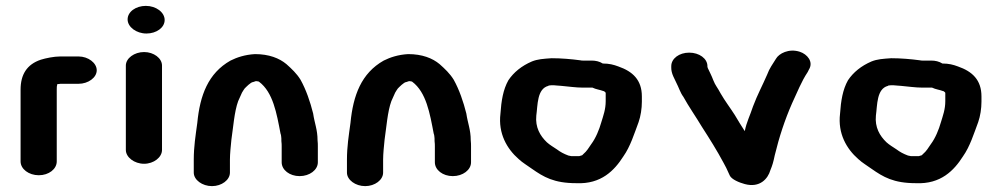

<svg xmlns="http://www.w3.org/2000/svg" viewBox="-20 -651 3408 653"><path d="M173 -102V-346C173 -356 173 -357 175 -365H177C180 -366 183 -365 185 -366H247C280 -366 309 -387 309 -412C309 -437 280 -459 247 -459H185C163 -459 135 -453 119 -448C71 -432 50 -397 50 -346V-102C50 -76 78 -55 112 -55C146 -55 173 -76 173 -102Z M408 -428V-141C408 -116 437 -94 470 -94C503 -94 531 -116 531 -141V-428C531 -453 503 -474 470 -474C437 -474 408 -453 408 -428ZM414 -585C414 -559 444 -537 478 -537C512 -537 540 -557 540 -583C540 -609 511 -631 476 -631C442 -631 414 -611 414 -585Z M762 -64V-108C762 -128 765 -156 767 -176C773 -216 777 -272 790 -307L803 -336C807 -343 810 -347 812 -350C816 -354 833 -372 841 -372L850 -375C852 -375 855 -375 858 -374C859 -374 860 -374 861 -373C909 -337 921 -265 934 -197C935 -194 936 -191 936 -189C937 -184 937 -178 937 -171C938 -164 938 -158 938 -153V-99C938 -73 965 -52 999 -52C1033 -52 1061 -73 1061 -99V-153C1061 -159 1061 -166 1060 -174C1060 -210 1050 -231 1045 -265C1035 -305 1021 -346 1002 -380C989 -401 972 -417 954 -433C930 -453 895 -467 847 -467C813 -465 786 -456 764 -445C688 -402 660 -327 651 -233C645 -189 639 -152 639 -108V-64C639 -39 668 -18 701 -18C734 -18 762 -39 762 -64Z M1283 -64V-108C1283 -128 1286 -156 1288 -176C1294 -216 1298 -272 1311 -307L1324 -336C1328 -343 1331 -347 1333 -350C1337 -354 1354 -372 1362 -372L1371 -375C1373 -375 1376 -375 1379 -374C1380 -374 1381 -374 1382 -373C1430 -337 1442 -265 1455 -197C1456 -194 1457 -191 1457 -189C1458 -184 1458 -178 1458 -171C1459 -164 1459 -158 1459 -153V-99C1459 -73 1486 -52 1520 -52C1554 -52 1582 -73 1582 -99V-153C1582 -159 1582 -166 1581 -174C1581 -210 1571 -231 1566 -265C1556 -305 1542 -346 1523 -380C1510 -401 1493 -417 1475 -433C1451 -453 1416 -467 1368 -467C1334 -465 1307 -456 1285 -445C1209 -402 1181 -327 1172 -233C1166 -189 1160 -152 1160 -108V-64C1160 -39 1189 -18 1222 -18C1255 -18 1283 -39 1283 -64Z M2033 -341H2034C2035 -340 2040 -337 2040 -335V-307C2040 -279 2032 -258 2025 -235C2018 -210 2006 -181 1991 -161C1982 -148 1976 -137 1964 -127L1960 -123L1950 -120H1923L1913 -122C1897 -128 1886 -134 1874 -143C1862 -151 1850 -158 1840 -167C1817 -189 1800 -218 1804 -258C1809 -293 1806 -349 1845 -359L1846 -360C1851 -361 1855 -361 1860 -361H1864C1871 -360 1879 -360 1889 -359C1912 -357 1939 -353 1962 -353H1995C2007 -347 2020 -346 2033 -341ZM2030 -435C2019 -442 2006 -445 1992 -445H1962C1960 -445 1957 -445 1953 -446C1923 -450 1889 -453 1856 -453C1828 -451 1809 -450 1789 -442C1754 -427 1727 -405 1709 -378C1691 -346 1685 -308 1682 -264C1674 -197 1704 -145 1744 -110C1758 -97 1774 -88 1789 -77C1829 -49 1864 -28 1940 -28C2025 -24 2070 -72 2100 -119C2124 -153 2137 -196 2152 -236C2159 -256 2163 -282 2163 -305V-323C2163 -379 2132 -408 2083 -425C2067 -431 2052 -435 2030 -435Z M2263 -426V-420C2263 -412 2265 -402 2270 -391L2280 -370C2288 -355 2294 -335 2304 -322C2322 -289 2348 -252 2367 -220C2394 -178 2418 -140 2441 -97L2450 -80C2456 -68 2456 -66 2462 -54C2468 -41 2494 -30 2513 -25C2565 -11 2592 -44 2600 -72C2607 -89 2610 -99 2615 -123C2630 -185 2649 -243 2674 -300C2692 -338 2705 -373 2727 -406L2731 -414C2748 -441 2725 -467 2700 -475C2663 -487 2629 -469 2619 -451C2608 -433 2597 -419 2589 -397C2573 -360 2556 -329 2541 -289C2531 -258 2519 -236 2513 -205C2500 -225 2492 -238 2479 -260C2463 -285 2446 -307 2431 -333C2420 -354 2413 -360 2406 -378C2400 -394 2394 -405 2387 -420C2387 -421 2387 -422 2386 -423V-426C2386 -452 2358 -472 2324 -472C2290 -472 2263 -452 2263 -426Z M3188 -341H3189C3190 -340 3195 -337 3195 -335V-307C3195 -279 3187 -258 3180 -235C3173 -210 3161 -181 3146 -161C3137 -148 3131 -137 3119 -127L3115 -123L3105 -120H3078L3068 -122C3052 -128 3041 -134 3029 -143C3017 -151 3005 -158 2995 -167C2972 -189 2955 -218 2959 -258C2964 -293 2961 -349 3000 -359L3001 -360C3006 -361 3010 -361 3015 -361H3019C3026 -360 3034 -360 3044 -359C3067 -357 3094 -353 3117 -353H3150C3162 -347 3175 -346 3188 -341ZM3185 -435C3174 -442 3161 -445 3147 -445H3117C3115 -445 3112 -445 3108 -446C3078 -450 3044 -453 3011 -453C2983 -451 2964 -450 2944 -442C2909 -427 2882 -405 2864 -378C2846 -346 2840 -308 2837 -264C2829 -197 2859 -145 2899 -110C2913 -97 2929 -88 2944 -77C2984 -49 3019 -28 3095 -28C3180 -24 3225 -72 3255 -119C3279 -153 3292 -196 3307 -236C3314 -256 3318 -282 3318 -305V-323C3318 -379 3287 -408 3238 -425C3222 -431 3207 -435 3185 -435Z"/></svg>

Font: Blanket
Style: Sik
Weight: 700
Foundry: Cannot Into Space Fonts
Version: Version 0.9